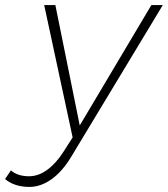

<svg xmlns="http://www.w3.org/2000/svg" viewBox="-115 -541 661 756"><path d="M526 -521 165 77Q130 135 87.5 165Q45 195 1 195Q-58 195 -95 164L-72 130Q-45 153 -1 153Q36 153 70.5 128Q105 103 134 58L171 0L59 -521H103L199 -47L481 -521Z"/></svg>

Font: TypoPRO Montserrat
Style: Italic
Weight: 275
Italic angle: -11.3°
Designer: Julieta Ulanovsky
Foundry: Julieta Ulanovsky
Version: Version 6.001